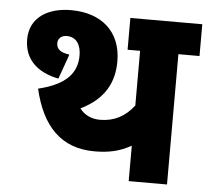

<svg xmlns="http://www.w3.org/2000/svg" viewBox="-48 -683 796 734"><g transform="rotate(5 350.0 -316.0)"><path d="M619 -500H700V-622H424V-500H472V-290C438 -246 396 -224 342 -224C309 -224 282 -237 264 -261C357 -306 389 -374 389 -452C389 -566 313 -632 196 -632C108 -632 38 -591 38 -506C38 -430 88 -383 170 -367L204 -462C168 -467 154 -480 154 -502C154 -519 167 -532 188 -532C227 -532 243 -500 243 -462C243 -397 205 -348 96 -322C129 -181 202 -102 332 -102C385 -102 428 -111 472 -136V0H619Z"/></g></svg>

Font: Noto Sans SemiCondensed ExtraBold
Style: Italic
Weight: 800
Width: 4
Italic angle: -12°
Designer: Monotype Design Team
Foundry: Monotype Imaging Inc.
Version: Version 2.013